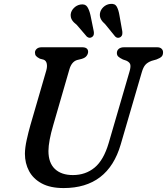

<svg xmlns="http://www.w3.org/2000/svg" viewBox="-20 -940 848 975"><path d="M532 -214 637.5 -576Q644 -597.5 642 -610.5Q640 -623.5 621.5 -632L604 -638Q587.5 -646 580.5 -652.8Q573.5 -659.5 573.5 -671Q573.5 -683.5 583 -691.8Q592.5 -700 610.5 -700H777.5Q792.5 -700 800.2 -692.8Q808 -685.5 808 -674.5Q808 -660 800.5 -652.5Q793 -645 774.5 -638L750 -631Q729.5 -623.5 718.5 -611.2Q707.5 -599 700 -573L593 -206.5Q528.5 15 303 15Q235.5 15 192 -8.5Q148.5 -32 127.5 -71.5Q106.5 -111 106.5 -159.5Q107 -191.5 115.8 -230.8Q124.5 -270 134.5 -305L215 -582Q220.5 -601 217.5 -616.5Q214.5 -632 201.5 -637L182.5 -642Q168 -649.5 162.8 -656Q157.5 -662.5 157.5 -674Q158 -684.5 166.8 -692.2Q175.5 -700 192 -700H397Q427.5 -700 427.5 -676.5Q427 -665.5 419.5 -655.8Q412 -646 395 -641L371 -635Q343 -626 332 -586.5L250.5 -305Q226.5 -223.5 226 -173.5Q226 -113 258.8 -82Q291.5 -51 350 -51Q414.5 -51 460.5 -89Q506.5 -127 532 -214ZM586.5 -862.5 601 -781Q602 -772.5 600.8 -765Q599.5 -757.5 592.5 -752Q577.5 -742.5 565 -754.5L515 -816Q499.5 -829.5 492.5 -842.5Q485.5 -855.5 487.5 -871.5Q490 -889.5 504.5 -903.5Q519 -917.5 539 -920Q563.5 -923 572.8 -906.5Q582 -890 586.5 -862.5ZM439.5 -862.5 456 -781.5Q457.5 -773.5 456.5 -766Q455.5 -758.5 449 -753Q435 -742.5 421 -754L369.5 -814Q353.5 -826 345.8 -838.2Q338 -850.5 339 -867Q341 -885 355 -899.2Q369 -913.5 388.5 -917Q413 -921 423.2 -905.2Q433.5 -889.5 439.5 -862.5Z"/></svg>

Font: Fraunces 9pt SuperSoft
Style: Italic
Weight: 400
Italic angle: -16°
Version: Version 1.000;[b76b70a41]